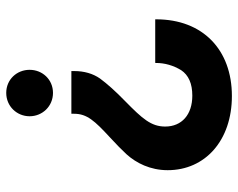

<svg xmlns="http://www.w3.org/2000/svg" viewBox="-94 -424 764 616"><g transform="rotate(-90 288.0 -116.0)"><path d="M298 -478C255 -478 223 -444 223 -403C223 -362 255 -328 298 -328C341 -328 372 -362 372 -403C372 -444 341 -478 298 -478ZM368 -269H231V-260C231 -219 208 -194 156 -146C133 -125 115 -107 101 -92C73 -61 50 -16 50 40C50 160 145 246 288 246C436 246 534 153 534 3V0H394V2C394 31 386 58 371 83C355 107 328 119 289 119C228 119 190 85 190 32C190 -13 215 -41 271 -96C303 -127 327 -154 344 -177C360 -200 368 -228 368 -260Z"/></g></svg>

Font: Be Vietnam
Style: Bold
Weight: 700
Designer: Gabriel Lam
Foundry: TypeRant
Version: Version 4.000